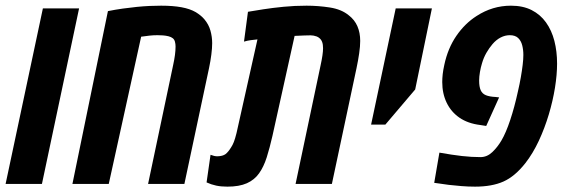

<svg xmlns="http://www.w3.org/2000/svg" viewBox="-26 -660 2030 689"><path d="M-5.9 0 127.9 -629.9H257.8L124.5 0Z M233.9 0 361.3 -620.1Q388.2 -625.5 414.6 -629.2Q440.9 -632.8 465.3 -635.3Q489.7 -637.7 511.7 -638.7Q533.7 -639.6 552.2 -639.6Q594.7 -639.6 625.2 -634Q655.8 -628.4 676.8 -616.2Q685.5 -610.8 693.1 -604.7Q700.7 -598.6 707 -591.3Q723.1 -572.3 729.2 -550Q735.4 -527.8 735.4 -505.4Q735.4 -487.3 732.4 -464.1Q729.5 -440.9 724.1 -415.5L635.7 0H505.4L595.2 -425.8Q599.6 -445.8 601.8 -462.4Q604 -479 604 -493.2Q604 -502 601.8 -510.3Q599.6 -518.6 593.8 -522.9Q588.4 -527.3 578.9 -529.8Q569.3 -532.2 558.6 -533Q547.9 -533.7 539.1 -533.7Q524.9 -533.7 510.7 -532.2Q496.6 -530.8 480.5 -528.3L364.3 0Z M790 9.8Q767.6 9.8 750 6.1Q732.4 2.4 715.3 -5.4L729.5 -104.5Q743.2 -99.1 753.9 -99.1Q773.4 -99.6 783.2 -106.9Q793 -114.3 803.7 -131.8Q809.1 -140.1 813.2 -150.6Q817.4 -161.1 822.8 -182.6L897.9 -518.6Q886.2 -517.6 874 -515.9Q861.8 -514.2 849.6 -510.7L863.8 -617.7Q886.2 -621.6 919.2 -626.7Q952.1 -631.8 991.7 -635.7Q1031.2 -639.6 1074.2 -639.6Q1116.2 -639.6 1158 -633.1Q1199.7 -626.5 1225.6 -605Q1246.6 -588.9 1256.6 -565.7Q1266.6 -542.5 1266.6 -513.2Q1266.6 -493.7 1262.9 -468.5Q1259.3 -443.4 1253.4 -415.5L1165 0H1034.7L1124.5 -425.8Q1133.3 -465.8 1133.3 -486.8Q1133.3 -500.5 1130.1 -509Q1127 -517.6 1120.6 -522.9Q1116.2 -526.9 1110.6 -529.1Q1105 -531.2 1099.4 -532.2Q1093.8 -533.2 1088.9 -533.2Q1083.5 -533.2 1066.2 -532.7Q1048.8 -532.2 1031.2 -531.2L951.7 -172.4Q941.9 -129.4 931.2 -95.5Q920.4 -61.5 903.8 -38.1Q887.2 -14.6 859.9 -2.4Q832.5 9.8 790 9.8Z M1305.7 -212.9 1394 -629.9H1523.9L1463.9 -338.9L1356.9 -212.9Z M1678.7 9.8Q1654.8 9.8 1629.9 7.8Q1605 5.9 1584.5 3.4Q1564 1 1553.2 -1L1532.2 -3.9L1550.8 -112.3Q1597.2 -104 1631.8 -100.1Q1666.5 -96.2 1698.2 -96.2Q1721.7 -96.2 1740.5 -114Q1759.3 -131.8 1773.4 -155.8Q1789.6 -183.1 1804.9 -229.2Q1820.3 -275.4 1832.5 -331.5Q1838.9 -358.9 1843 -382.8Q1847.2 -406.7 1849.6 -427Q1852.1 -447.3 1852.1 -462.9Q1852.1 -481.4 1847.9 -497.6Q1843.8 -513.7 1833.3 -523.7Q1822.8 -533.7 1803.2 -533.7Q1786.6 -533.7 1770.5 -525.4Q1754.4 -517.1 1741.2 -501.5Q1729.5 -487.8 1719.5 -470.5Q1709.5 -453.1 1703.6 -432.6Q1699.2 -418.5 1696.3 -401.6Q1693.4 -384.8 1693.4 -371.1Q1693.4 -348.6 1699 -336.2Q1704.6 -323.7 1717.5 -318.4Q1730.5 -313 1752.4 -312L1765.1 -310.5L1718.8 -208L1697.3 -211.4Q1653.3 -216.8 1623 -237.5Q1592.8 -258.3 1576.9 -291.3Q1561 -324.2 1561 -365.7Q1561 -378.9 1562.7 -394.3Q1564.5 -409.7 1568.4 -427.2Q1581.1 -486.8 1611.6 -531.2Q1642.1 -575.7 1684.1 -602.5Q1741.2 -639.6 1807.6 -639.6Q1850.6 -639.6 1881.8 -623.8Q1913.1 -607.9 1933.3 -579.6Q1953.6 -551.3 1963.4 -513.4Q1973.1 -475.6 1973.1 -431.6Q1973.1 -392.6 1965.6 -345.5Q1958 -298.3 1943.4 -249.3Q1928.7 -200.2 1907.7 -155Q1886.7 -109.9 1859.4 -74.7Q1821.8 -26.9 1780.5 -8.5Q1739.3 9.8 1678.7 9.8Z"/></svg>

Font: Open Sans Condensed
Style: Italic
Weight: 400
Width: 3
Italic angle: -12°
Designer: Monotype Design Team
Foundry: Monotype Imaging Inc.
Version: Version 3.000